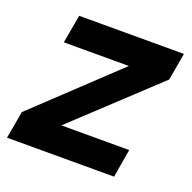

<svg xmlns="http://www.w3.org/2000/svg" viewBox="-109 -615 712 713"><g transform="rotate(20 247.5 -258.5)"><path d="M-10 0 9 -108 324 -405H67L87 -517H501L482 -409L164 -112H432L413 0Z"/></g></svg>

Font: DM Sans 11pt
Style: Bold Italic
Weight: 700
Italic angle: -10°
Version: Version 4.004;gftools[0.9.30]